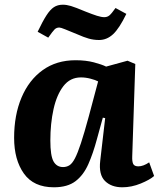

<svg xmlns="http://www.w3.org/2000/svg" viewBox="-20 -782 675 816"><path d="M542 -118Q541 -96 546 -85.5Q551 -75 568 -75Q589 -75 614 -92L635 -34Q617 -18 578 -2Q539 14 500 14Q453 14 426 -13Q399 -40 406 -99L427 -280L417 -282L392 -191Q376 -131 355.5 -84.5Q335 -38 301 -12Q267 14 209 14Q123 14 81.5 -44.5Q40 -103 40 -196Q40 -293 71.5 -367.5Q103 -442 161.5 -484Q220 -526 301 -526Q345 -526 379 -517Q413 -508 431 -499L522 -524L555 -510ZM248 -72Q263 -72 275 -79.5Q287 -87 298.5 -109Q310 -131 324 -173.5Q338 -216 357 -286L397 -436Q386 -442 365 -447.5Q344 -453 324 -453Q278 -453 249.5 -416Q221 -379 207.5 -318Q194 -257 194 -185Q194 -120 207.5 -96Q221 -72 248 -72ZM401 -612Q378 -612 357 -618Q336 -624 309 -636Q275 -650 256.5 -657.5Q238 -665 232 -665Q220 -665 212 -657Q204 -649 185 -622L140 -647Q161 -691 177 -716Q193 -741 209 -751.5Q225 -762 247 -762Q263 -762 281.5 -756.5Q300 -751 343 -733Q373 -721 392 -715Q411 -709 423 -709Q436 -709 445 -716.5Q454 -724 471 -748L517 -723Q487 -661 460.5 -636.5Q434 -612 401 -612Z"/></svg>

Font: Literata 12pt
Style: Bold Italic
Weight: 700
Italic angle: -2°
Designer: Latin by Veronika Burian and Jose Scaglione. Greek by Irene Vlachou. Cyrillic by Vera Evstafieva
Foundry: TypeTogether
Version: Version 3.002